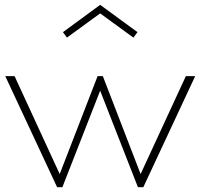

<svg xmlns="http://www.w3.org/2000/svg" viewBox="-20 -784 839 804"><path d="M219.2 0 2 -465.3H41L230 -55.2L388.7 -465.3H410.6L568.8 -55.2L758.3 -465.3H797.4L580.1 0H557.6L399.4 -404.3L241.2 0ZM243.7 -649.4 399.4 -763.7 555.7 -649.4 538.6 -626.5 399.4 -728 260.3 -626.5Z"/></svg>

Font: Spartan MB ExtLt
Style: Regular
Weight: 200
Designer: Matt Bailey, Mirko Velimirovic
Foundry: Matt Bailey
Version: Version 1.005